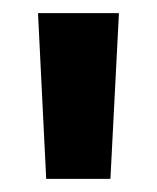

<svg xmlns="http://www.w3.org/2000/svg" viewBox="-20 -681 240 293"><path d="M148.5 -408H50.5L38 -661H161.5Z"/></svg>

Font: Anek Gurmukhi SemiBold
Style: Regular
Weight: 600
Designer: Sarang Kulkarni (Gurmukhi), Yesha Goshar (Latin)
Foundry: Ek Type
Version: Version 1.003